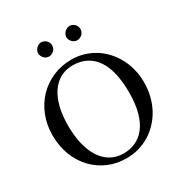

<svg xmlns="http://www.w3.org/2000/svg" viewBox="-198 -1011 1119 1176"><g transform="rotate(-30 361.5 -423.5)"><path d="M683.1 -335Q683.1 -285.2 671.9 -239.5Q660.6 -193.8 639.9 -155Q619.1 -116.2 589.8 -84.7Q560.5 -53.2 524.4 -30.8Q488.3 -8.3 446.3 3.7Q404.3 15.6 357.9 15.6Q290.5 15.6 231.7 -9.5Q172.9 -34.7 128.9 -80.6Q85 -126.5 59.8 -190.7Q34.7 -254.9 34.7 -333Q34.7 -407.2 60.1 -470.5Q85.4 -533.7 130.1 -579.8Q174.8 -626 235.4 -651.9Q295.9 -677.7 366.7 -677.7Q410.2 -677.7 450.4 -666Q490.7 -654.3 525.9 -632.8Q561 -611.3 589.8 -580.6Q618.7 -549.8 639.4 -511.7Q660.2 -473.6 671.6 -429.2Q683.1 -384.8 683.1 -335ZM572.8 -322.3Q573.2 -397.9 560.1 -457.5Q546.9 -517.1 519.8 -558.1Q492.7 -599.1 451.9 -620.8Q411.1 -642.6 356 -643.1Q306.2 -643.1 267.3 -621.8Q228.5 -600.6 201.7 -560.8Q174.8 -521 160.9 -464.1Q147 -407.2 147 -335.9Q147 -265.6 160.6 -207.5Q174.3 -149.4 200.7 -107.7Q227.1 -65.9 266.4 -42.7Q305.7 -19.5 356.9 -19Q404.3 -19 443.8 -37.1Q483.4 -55.2 512 -92.5Q540.5 -129.9 556.4 -187Q572.3 -244.1 572.8 -322.3ZM308.6 -812Q308.6 -801.8 304.7 -792.7Q300.8 -783.7 293.7 -776.9Q286.6 -770 277.6 -765.9Q268.6 -761.7 258.3 -761.7Q248.5 -761.7 239.7 -765.9Q231 -770 224.1 -777.1Q217.3 -784.2 213.4 -793.2Q209.5 -802.2 209.5 -812Q209.5 -821.3 213.6 -830.3Q217.8 -839.4 224.6 -846.2Q231.4 -853 240.2 -857.4Q249 -861.8 258.3 -861.8Q268.6 -861.8 277.6 -857.9Q286.6 -854 293.7 -847.2Q300.8 -840.3 304.7 -831.3Q308.6 -822.3 308.6 -812ZM508.8 -812Q508.8 -801.8 504.9 -792.7Q501 -783.7 493.9 -776.9Q486.8 -770 477.8 -765.9Q468.8 -761.7 458.5 -761.7Q448.2 -761.7 439.2 -765.9Q430.2 -770 423.3 -777.1Q416.5 -784.2 412.6 -793.2Q408.7 -802.2 408.7 -812Q408.7 -821.3 413.1 -830.3Q417.5 -839.4 424.3 -846.2Q431.2 -853 440.2 -857.4Q449.2 -861.8 458.5 -861.8Q468.8 -861.8 477.8 -857.9Q486.8 -854 493.9 -847.2Q501 -840.3 504.9 -831.3Q508.8 -822.3 508.8 -812Z"/></g></svg>

Font: Doulos SIL Afr
Style: Regular
Weight: 400
Designer: Walt Agee, Victor Gaultney, Peter Martin, Debbi Hosken, Becca Hirsbrunner
Foundry: SIL International
Version: Version 5.000